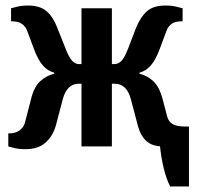

<svg xmlns="http://www.w3.org/2000/svg" viewBox="-20 -530 717 695"><path d="M72 10Q47 10 28.5 5Q10 0 10 0V-47Q37 -47 51.5 -58.5Q66 -70 70 -85L92 -170Q103 -216 126 -236.5Q149 -257 176 -263V-267Q153 -273 135.5 -292.5Q118 -312 102 -355L77 -422Q72 -434 59.5 -443.5Q47 -453 20 -453V-500Q20 -500 39 -505Q58 -510 82 -510Q125 -510 149 -489Q173 -468 188 -428L217 -355Q230 -321 241.5 -309.5Q253 -298 265 -298H275V-500H385V-298H395Q408 -298 419.5 -309.5Q431 -321 444 -355L472 -428Q488 -468 511.5 -489Q535 -510 579 -510Q603 -510 622 -505Q641 -500 641 -500V-453Q613 -453 601 -443.5Q589 -434 584 -422L559 -355Q543 -312 525.5 -292.5Q508 -273 485 -267V-263Q512 -257 534.5 -236.5Q557 -216 569 -170L585 -109Q590 -90 604.5 -81Q619 -72 651 -72V0Q651 0 626.5 0Q602 0 569 0Q532 0 510.5 -19Q489 -38 479 -75L454 -170Q439 -227 395 -227H385V0H275V-227H265Q222 -227 207 -170L182 -75Q171 -37 144.5 -13.5Q118 10 72 10ZM596 145Q582 118 572.5 78.5Q563 39 559 -3L604 -72H664V145Z"/></svg>

Font: Cuprum SemiBold
Style: Regular
Weight: 600
Designer: Jovanny Lemonad
Foundry: Jovanny Lemonad
Version: Version 3.000